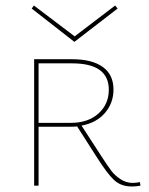

<svg xmlns="http://www.w3.org/2000/svg" viewBox="-20 -674 540 697"><path d="M407 -643 250 -522 95 -643 103 -654 251 -542 398 -654ZM488 -13 490 0Q474 3 459 3Q419 3 394 -20.5Q369 -44 331 -104L260 -215Q252 -214 236 -214H120V0H104V-459H242Q314 -459 353 -431Q392 -403 392 -349Q392 -300 361 -264Q330 -228 276 -218L346 -110Q372 -70 384.5 -53.5Q397 -37 417.5 -23.5Q438 -10 462 -10Q474 -10 488 -13ZM120 -228H237Q300 -228 337.5 -262Q375 -296 375 -348Q375 -444 242 -444H120Z"/></svg>

Font: EauTestSC Thin
Style: Regular
Weight: 250
Designer: Christian Thalmann (Catharsis Fonts)
Version: Version 0.001;PS 000.001;hotconv 1.0.88;makeotf.lib2.5.64775